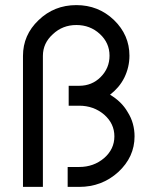

<svg xmlns="http://www.w3.org/2000/svg" viewBox="-20 -732 592 752"><path d="M279 -712Q192 -712 131 -653Q70 -595 70 -513V0H148V-513Q148 -563 187 -598Q225 -634 279 -634Q333 -634 371 -599Q409 -564 409 -514Q409 -465 374 -430Q340 -396 290 -396H249V-318H290Q347 -318 388 -283Q428 -248 428 -198Q428 -148 388 -113Q347 -78 290 -78H245V0H290Q379 0 443 -58Q507 -117 507 -198Q507 -223 500.5 -247Q494 -271 480 -293Q468 -314 450.5 -331Q433 -348 411 -361Q429 -375 443 -391.5Q457 -408 467 -428Q487 -469 487 -514Q487 -595 426 -654Q365 -712 279 -712Z"/></svg>

Font: Unageo
Style: Regular
Weight: 400
Designer: Richard Sepsi
Foundry: Richard Sepsi
Version: Version 2.000